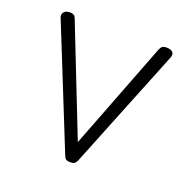

<svg xmlns="http://www.w3.org/2000/svg" viewBox="-101 -612 711 723"><g transform="rotate(20 254.5 -250.0)"><path d="M254 15Q240 15 235 10Q230 5 227 -4L34 -484Q29 -496 36.5 -505.5Q44 -515 60 -515Q72 -515 77.5 -510.5Q83 -506 86 -496L255 -66L421 -496Q425 -506 430.5 -510.5Q436 -515 447 -515Q466 -515 473 -506.5Q480 -498 474 -484L281 -4Q278 5 272.5 10Q267 15 254 15Z"/></g></svg>

Font: Playwrite US Modern ExtraLight
Style: Regular
Weight: 250
Designer: Veronika Burian, José Scaglione
Foundry: TypeTogether
Version: Version 1.003